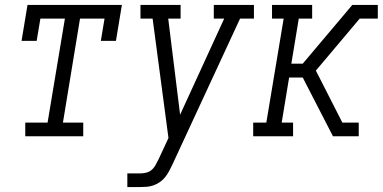

<svg xmlns="http://www.w3.org/2000/svg" viewBox="-20 -550 1545 775"><path d="M82 0V-55H172L242 -475H143L128 -385H67L91 -530H472L448 -385H387L402 -475H303L234 -55H316V0Z M494 205V150H545Q557 150 570 147Q583 144 593 135Q603 126 609 114Q615 102 621 91L660 7L596 -475H547V-530H709V-475H659L707 -87L885 -475H843V-530H1005V-475H949L676 114Q670 127 663 140Q656 153 647 164.5Q638 176 626 184.5Q614 193 600 198Q586 203 572.5 204Q559 205 545 205Z M1372 0 1377 -27V-28L1362 -55H1428V0ZM1002 0V-55H1055L1125 -475H1078V-530H1240V-475H1186L1156 -293H1202L1402 -530H1460L1456 -503L1460 -530H1505V-475H1432L1255 -265L1362 -55L1377 -28V-27L1372 0H1324L1202 -237H1147L1117 -55H1163V0Z"/></svg>

Font: Iosevka Slab Light Oblique
Style: Regular
Weight: 300
Italic angle: -9°
Monospace: yes
Designer: Belleve Invis
Foundry: Belleve Invis
Version: Version 11.1.1; ttfautohint (v1.8.3)